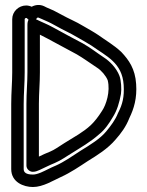

<svg xmlns="http://www.w3.org/2000/svg" viewBox="-20 -708 591 770"><path d="M90 -418C90 -378 86 -337 86 -292V-44C86 -29 100 -19 111 -19C122 -19 129 -22 138 -26C162 -37 179 -46 199 -54C225 -65 245 -80 265 -92C303 -116 342 -138 377 -169C401 -188 418 -214 431 -236C450 -265 459 -298 465 -331C468 -349 466 -386 459 -404C447 -435 421 -462 396 -478C370 -495 344 -516 312 -534C270 -556 237 -574 195 -597C166 -613 152 -617 126 -630C126 -630 90 -652 90 -608ZM140 -418V-569C148 -565 156 -561 171 -553C213 -530 246 -513 288 -490C314 -475 341 -455 370 -436C386 -426 405 -404 412 -386C423 -341 406 -288 389 -263C375 -241 360 -221 344 -206C314 -178 278 -159 238 -134C216 -120 198 -107 181 -100C165 -94 151 -87 136 -80V-292C136 -334 140 -375 140 -418ZM79 -631C79 -633 82 -636 85 -636C87 -636 87 -636 89 -634C93 -629 110 -612 128 -635C131 -639 133 -638 135 -637L147 -632C169 -622 176 -620 201 -606C236 -586 259 -577 289 -559C310 -547 330 -536 347 -525C407 -482 470 -457 476 -367C479 -319 471 -289 454 -256C454 -255 453 -255 453 -254C443 -228 425 -204 406 -181C381 -151 343 -128 304 -104C272 -83 236 -58 204 -44C182 -35 165 -25 144 -16C129 -10 120 -8 112 -8C84 -8 75 -17 75 -30V-291C75 -334 79 -374 79 -418ZM29 -631V-418C29 -377 25 -337 25 -291V-30C25 23 75 42 112 42C153 42 195 15 224 2C262 -15 300 -41 332 -62C369 -85 412 -111 444 -149C465 -173 485 -199 499 -235C517 -272 530 -314 526 -371C522 -432 497 -467 467 -499L466 -500C436 -528 404 -546 375 -567C354 -581 334 -592 315 -603C282 -623 257 -632 225 -650C200 -664 189 -669 167 -678L157 -683C140 -691 122 -689 107 -681C101 -684 92 -686 85 -686C55 -686 29 -662 29 -631Z"/></svg>

Font: Blanket
Style: Outline
Weight: 400
Foundry: Cannot Into Space Fonts
Version: Version 0.9